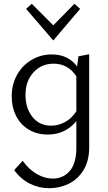

<svg xmlns="http://www.w3.org/2000/svg" viewBox="-20 -707 569 1016"><path d="M262 -493 118 -660 148 -687 262 -573 374 -687 404 -660ZM452 -420V72Q452 144 422 193Q392 242 343.5 265.5Q295 289 240 289Q186 289 138 265Q90 241 55 193L100 144Q133 190 175 214Q217 238 259 238Q314 238 349 198Q384 158 384 74V-66Q325 5 233 5Q176 5 132.5 -21Q89 -47 65.5 -93Q42 -139 42 -198Q42 -260 70 -310.5Q98 -361 147 -390Q196 -419 254 -419Q341 -419 388 -355L395 -409ZM384 -118V-303Q363 -336 332.5 -353Q302 -370 264 -370Q199 -370 157 -324Q115 -278 115 -205Q115 -134 152 -88Q189 -42 250 -42Q288 -42 323 -60.5Q358 -79 384 -118Z"/></svg>

Font: Ysabeau Infant
Style: Regular
Weight: 400
Designer: Christian Thalmann (Catharsis Fonts)
Version: Version 0.003